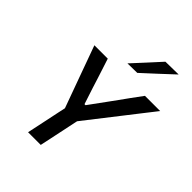

<svg xmlns="http://www.w3.org/2000/svg" viewBox="-263 -1116 1263 1263"><g transform="rotate(45 368.5 -484.5)"><path d="M221 0Q233.5 -58.5 245 -113Q256.5 -167.5 270.5 -234.5L281 -283L188 -539Q172.5 -582.5 158 -622Q143.5 -661 125 -713H249.5Q264 -667.5 275 -634.5Q285.5 -601.5 295 -572.5Q304 -543 315.5 -507.5L353 -393H362.5L443.5 -504Q470 -541 492.5 -571.5Q514.5 -602 538.5 -635.5Q562.5 -668.5 595.5 -713H737Q702.5 -669.5 668.5 -625.5Q634 -581 601 -539L398 -279L388.5 -234.5Q374.5 -167.5 363 -113Q351.5 -58.5 339 0ZM363 -782.5Q406.5 -829.5 448.2 -875Q490 -920.5 532 -967L653 -969Q602 -921 552 -875Q502 -829 453 -784Z"/></g></svg>

Font: Heraclito Medium
Style: Italic
Weight: 500
Italic angle: -12°
Designer: Kostas Bartsokas (font) & Cristiano Sobral (main changes)
Foundry: Kostas Bartsokas (font) & Cristiano Sobral (main changes)
Version: Version 1.00;July 8, 2020;FontCreator 13.0.0.2655 64-bit